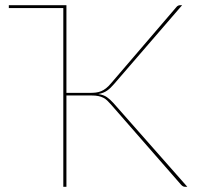

<svg xmlns="http://www.w3.org/2000/svg" viewBox="-20 -720 762 740"><path d="M702 0H694.5Q689 0 685.2 -2Q681.5 -4 677 -9L407.5 -317.5Q400 -326 393.2 -332.5Q386.5 -339 378.2 -343.2Q370 -347.5 359 -349.8Q348 -352 333 -352H236V0H224V-689H14V-700H236V-362H324.5Q338 -362 349 -363.2Q360 -364.5 369.8 -368.5Q379.5 -372.5 388.8 -379.8Q398 -387 408 -399L660.5 -693.5Q666 -700 675 -700H682L419.5 -396Q406 -380 392.8 -370.8Q379.5 -361.5 359 -357.5Q379 -354.5 391.8 -345.8Q404.5 -337 417.5 -322.5Z"/></svg>

Font: Lato 2
Style: Regular
Weight: 100
Designer: Lukasz Dziedzic with Adam Twardoch and Botio Nikoltchev
Foundry: tyPoland Lukasz Dziedzic
Version: Version 2.015; 2015-08-06; http://www.latofonts.com/